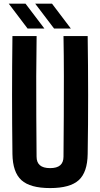

<svg xmlns="http://www.w3.org/2000/svg" viewBox="-20 -992 533 1022"><path d="M246.8 9.1Q140.5 9.1 94.1 -33Q47.6 -75.1 46.2 -172.4Q44.2 -328.8 44.2 -486.4Q44.2 -643.9 46.2 -800H174.9Q173.2 -695.9 172.9 -587.4Q172.5 -479 173.2 -370.6Q173.9 -262.1 174.7 -157.9Q174.7 -127.7 192.5 -112.4Q210.2 -97.1 246.8 -97.1Q283 -97.1 300.5 -112.4Q318 -127.7 318 -157.9Q318.9 -262.1 319.5 -370.6Q320.2 -479 320 -587.4Q319.9 -695.9 318 -800H446.7Q449 -643.9 449.1 -486.4Q449.2 -328.8 446.7 -172.4Q445.4 -75.1 399.1 -33Q352.7 9.1 246.8 9.1ZM267.9 -840 167.4 -972.4H256.9L357.2 -840ZM126.9 -840 26.6 -972.4H115.9L216.4 -840Z"/></svg>

Font: Big Shoulders Text SC Thin
Style: Regular
Weight: 100
Designer: Patric King
Foundry: XO Type Co
Version: Version 2.002